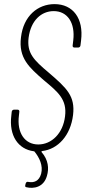

<svg xmlns="http://www.w3.org/2000/svg" viewBox="-20 -728 416 933"><path d="M335 -169C346 -261 305 -299 218 -374C143 -437 110 -470 119 -545C130 -629 181 -674 241 -674C308 -674 346 -617 336 -532L333 -507C332 -501 336 -497 341 -497H360C366 -497 370 -501 371 -507L374 -532C387 -638 335 -708 245 -708C163 -708 94 -650 82 -547C69 -446 122 -400 192 -339C260 -282 307 -246 296 -162C286 -80 231 -26 166 -26C101 -26 61 -82 72 -167L74 -185C75 -191 71 -195 66 -195H48C42 -195 38 -191 37 -185L35 -166C23 -69 68 -3 144 7C146 7 147 8 148 9C172 39 190 77 180 116C170 153 144 161 118 156C112 154 107 157 105 163L103 171C101 178 103 181 109 182C143 190 192 183 208 127C219 90 215 49 182 11C180 9 182 7 185 6C262 -3 323 -70 335 -169Z"/></svg>

Font: Barlow Condensed ExtraLight
Style: Italic
Weight: 275
Width: 3
Italic angle: -7°
Designer: Jeremy Tribby
Foundry: Tribby Type
Version: Version 1.422;hotconv 1.0.109;makeotfexe 2.5.65596